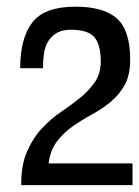

<svg xmlns="http://www.w3.org/2000/svg" viewBox="-20 -541 407 561"><path d="M367.2 0H42V-2.9Q42 -59.6 59.1 -98.6Q76.2 -137.7 102.1 -165.5Q127.9 -193.4 158.2 -213.9Q188.5 -234.4 214.4 -255.4Q240.2 -276.4 257.3 -301.3Q274.4 -326.2 274.4 -362.3Q274.4 -410.2 255.9 -432.1Q237.3 -454.1 187.5 -454.1Q162.1 -454.1 146 -444.8Q129.9 -435.5 120.6 -419.9Q111.3 -404.3 108.4 -383.8Q105.5 -363.3 105.5 -341.8H39.1V-343.8Q39.1 -428.7 74.2 -475.1Q109.4 -521.5 200.2 -521.5Q283.2 -521.5 321.8 -486.8Q360.4 -452.1 360.4 -367.2Q360.4 -321.3 344.2 -292.5Q328.1 -263.7 303.2 -243.2Q278.3 -222.7 248.5 -206.5Q218.8 -190.4 192.4 -171.9Q166 -153.3 146.5 -127.9Q127 -102.5 122.1 -63.5H367.2Z"/></svg>

Font: RIT TN Joy
Style: Bold
Weight: 700
Designer: Hussain K H
Foundry: Rachana Institute of Typography
Version: 1.6.2